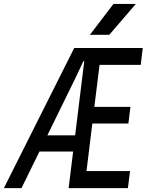

<svg xmlns="http://www.w3.org/2000/svg" viewBox="-84 -976 760 996"><path d="M-64 0 301 -727H361.5L370 -713.5L356 -658.5H348.5L307 -570.5L27.5 0ZM272 0 361.5 -727H656.5L646 -639.5H400.5L438 -684L402 -394.5L373.5 -421.5H592.5L582 -335H371.5L398.5 -364.5L359 -41.5L333 -88.5H590.5L579.5 0ZM67.5 -190 107.5 -274H327L316.5 -190ZM483 -795.5H382.5L504.5 -955.5H620.5Z"/></svg>

Font: Spline Sans Mono
Style: Italic
Weight: 400
Italic angle: -4°
Monospace: yes
Designer: Eben Sorkin, Mirko Velimirovic
Foundry: Sorkin Type
Version: Version 1.004